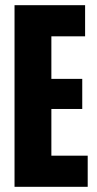

<svg xmlns="http://www.w3.org/2000/svg" viewBox="-20 -720 375 740"><path d="M36 0V-700H308V-580H178V-416H297V-300H178V-120H318V0Z"/></svg>

Font: Tektur Condensed SemiBold
Style: Regular
Weight: 600
Width: 3
Designer: Adam Jagosz
Foundry: Adam Jagosz
Version: Version 1.005;gftools[0.9.30]